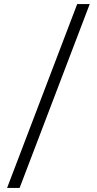

<svg xmlns="http://www.w3.org/2000/svg" viewBox="-20 -780 479 950"><path d="M15 150 362 -760H424L77 150Z"/></svg>

Font: Hedvig Letters Serif 12pt
Style: Regular
Weight: 400
Designer: Alexander Örn & Tor Weibull
Foundry: Kanon Foundry
Version: Version 1.000; ttfautohint (v1.8.4.7-5d5b)